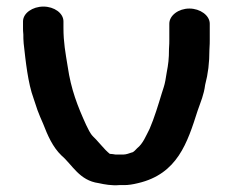

<svg xmlns="http://www.w3.org/2000/svg" viewBox="-20 -623 707 584"><path d="M50 -558V-538C50 -533 50 -526 51 -518C51 -510 51 -501 52 -491C58 -437 65 -370 82 -324L94 -288C99 -274 105 -261 111 -247C125 -211 140 -176 167 -150C200 -122 221 -74 280 -66C298 -62 320 -58 343 -60H358C370 -60 384 -62 400 -66C520 -94 550 -189 581 -286C591 -315 600 -334 604 -365C613 -399 617 -432 617 -472C618 -486 618 -496 618 -501V-551C618 -576 589 -597 556 -597C523 -597 495 -576 495 -551V-501C495 -496 495 -487 494 -474C494 -444 492 -428 487 -402L483 -378C480 -362 477 -355 472 -339C462 -306 449 -263 435 -231C424 -210 415 -186 397 -172C395 -170 386 -159 380 -159C374 -157 364 -153 356 -153H331C325 -154 319 -155 314 -155C305 -162 296 -172 289 -180L280 -190C276 -195 270 -201 263 -208C254 -217 248 -231 242 -243C216 -300 196 -351 186 -420C179 -463 173 -494 173 -538V-558C173 -583 145 -603 112 -603C79 -603 50 -583 50 -558Z"/></svg>

Font: Blanket
Style: Sik
Weight: 700
Foundry: Cannot Into Space Fonts
Version: Version 0.9